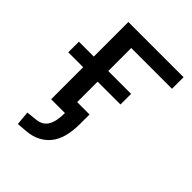

<svg xmlns="http://www.w3.org/2000/svg" viewBox="-198 -580 856 856"><g transform="rotate(45 230.5 -152.0)"><path d="M72 183 66 117 113 112Q152 109 169 81Q186 53 186 0H99V-202H5V-269H99V-487H447V-414H190V-269H334V-202H190V-73H268V-14Q268 80 229 126.5Q190 173 122 179Z"/></g></svg>

Font: Nunito Sans Medium
Style: Regular
Weight: 500
Designer: Vernon Adams
Foundry: Vernon Adams
Version: Version 3.101; ttfautohint (v1.8.4.7-5d5b);gftools[0.9.27]